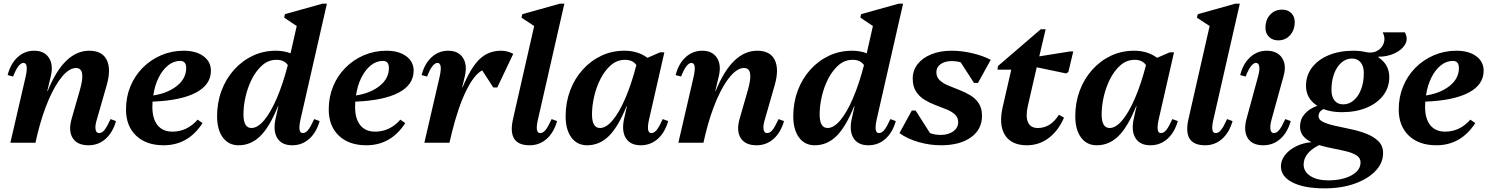

<svg xmlns="http://www.w3.org/2000/svg" viewBox="-20 -785 8202 1056"><path d="M37 0 121 -363Q138 -439 109 -439Q81 -439 52 -364L22 -372Q38 -435 77 -470.5Q116 -506 168 -506Q223 -506 248.5 -468Q274 -430 260 -368L240 -284H242Q332 -506 471 -506Q542 -506 567 -455.5Q592 -405 567 -317L513 -129Q502 -94 505.5 -73.5Q509 -53 525 -53Q541 -53 555 -70.5Q569 -88 588 -130L618 -119Q600 -56 560.5 -21Q521 14 467 14Q405 14 380 -25.5Q355 -65 374 -132L420 -292Q454 -411 398 -411Q362 -411 323 -365.5Q284 -320 248.5 -238.5Q213 -157 186 -48L175 0Z M880 14Q784 14 728.5 -39Q673 -92 673 -183Q673 -251 697 -309.5Q721 -368 764.5 -412Q808 -456 866 -481Q924 -506 990 -506Q1058 -506 1099 -476Q1140 -446 1140 -396Q1140 -319 1057.5 -275.5Q975 -232 819 -226Q818 -211 818 -197Q818 -132 846.5 -96.5Q875 -61 928 -61Q1009 -61 1067 -127L1094 -108Q1015 14 880 14ZM971 -450Q935 -450 904.5 -425.5Q874 -401 852.5 -358Q831 -315 823 -260Q902 -272 953 -312.5Q1004 -353 1004 -411Q1004 -450 971 -450Z M1292 14Q1237 14 1205.5 -29Q1174 -72 1174 -146Q1174 -221 1198.5 -286.5Q1223 -352 1267.5 -401.5Q1312 -451 1370.5 -478.5Q1429 -506 1497 -506Q1541 -506 1578 -492L1612 -642L1543 -688L1547 -707L1754 -765H1778L1633 -129Q1616 -53 1645 -53Q1661 -53 1675 -70.5Q1689 -88 1708 -130L1738 -119Q1720 -56 1680.5 -21Q1641 14 1587 14Q1529 14 1504.5 -26.5Q1480 -67 1497 -138L1511 -201H1509Q1463 -87 1411.5 -36.5Q1360 14 1292 14ZM1319 -156Q1319 -81 1363 -81Q1397 -81 1433 -124Q1469 -167 1502.5 -245Q1536 -323 1563 -427Q1543 -456 1501 -456Q1457 -456 1423.5 -427Q1390 -398 1366.5 -352.5Q1343 -307 1331 -255Q1319 -203 1319 -156Z M1995 14Q1899 14 1843.5 -39Q1788 -92 1788 -183Q1788 -251 1812 -309.5Q1836 -368 1879.5 -412Q1923 -456 1981 -481Q2039 -506 2105 -506Q2173 -506 2214 -476Q2255 -446 2255 -396Q2255 -319 2172.5 -275.5Q2090 -232 1934 -226Q1933 -211 1933 -197Q1933 -132 1961.5 -96.5Q1990 -61 2043 -61Q2124 -61 2182 -127L2209 -108Q2130 14 1995 14ZM2086 -450Q2050 -450 2019.5 -425.5Q1989 -401 1967.5 -358Q1946 -315 1938 -260Q2017 -272 2068 -312.5Q2119 -353 2119 -411Q2119 -450 2086 -450Z M2314 0 2398 -363Q2415 -439 2386 -439Q2358 -439 2329 -364L2299 -372Q2315 -435 2354 -470.5Q2393 -506 2445 -506Q2500 -506 2525.5 -468Q2551 -430 2537 -368L2522 -304H2524Q2569 -413 2617.5 -459.5Q2666 -506 2736 -506Q2771 -506 2803 -489L2715 -304H2693L2632 -398Q2587 -374 2543.5 -285Q2500 -196 2465 -55L2452 0Z M2893 14Q2768 14 2802 -132L2918 -642L2848 -688L2853 -707L3060 -765H3084L2939 -129Q2921 -53 2951 -53Q2967 -53 2981 -70.5Q2995 -88 3014 -130L3044 -119Q3026 -56 2986.5 -21Q2947 14 2893 14Z M3209 14Q3154 14 3122.5 -29Q3091 -72 3091 -146Q3091 -221 3115.5 -286.5Q3140 -352 3184.5 -401.5Q3229 -451 3287.5 -478.5Q3346 -506 3414 -506Q3489 -506 3541 -467L3610 -497H3634L3550 -129Q3533 -53 3562 -53Q3578 -53 3592 -70.5Q3606 -88 3625 -130L3655 -119Q3637 -56 3597.5 -21Q3558 14 3504 14Q3446 14 3421.5 -26.5Q3397 -67 3414 -138L3428 -201H3426Q3380 -87 3328.5 -36.5Q3277 14 3209 14ZM3236 -156Q3236 -81 3280 -81Q3314 -81 3350 -124Q3386 -167 3419.5 -245Q3453 -323 3480 -427Q3460 -456 3418 -456Q3374 -456 3340.5 -427Q3307 -398 3283.5 -352.5Q3260 -307 3248 -255Q3236 -203 3236 -156Z M3711 0 3795 -363Q3812 -439 3783 -439Q3755 -439 3726 -364L3696 -372Q3712 -435 3751 -470.5Q3790 -506 3842 -506Q3897 -506 3922.5 -468Q3948 -430 3934 -368L3914 -284H3916Q4006 -506 4145 -506Q4216 -506 4241 -455.5Q4266 -405 4241 -317L4187 -129Q4176 -94 4179.5 -73.5Q4183 -53 4199 -53Q4215 -53 4229 -70.5Q4243 -88 4262 -130L4292 -119Q4274 -56 4234.5 -21Q4195 14 4141 14Q4079 14 4054 -25.5Q4029 -65 4048 -132L4094 -292Q4128 -411 4072 -411Q4036 -411 3997 -365.5Q3958 -320 3922.5 -238.5Q3887 -157 3860 -48L3849 0Z M4461 14Q4406 14 4374.5 -29Q4343 -72 4343 -146Q4343 -221 4367.5 -286.5Q4392 -352 4436.5 -401.5Q4481 -451 4539.5 -478.5Q4598 -506 4666 -506Q4710 -506 4747 -492L4781 -642L4712 -688L4716 -707L4923 -765H4947L4802 -129Q4785 -53 4814 -53Q4830 -53 4844 -70.5Q4858 -88 4877 -130L4907 -119Q4889 -56 4849.5 -21Q4810 14 4756 14Q4698 14 4673.5 -26.5Q4649 -67 4666 -138L4680 -201H4678Q4632 -87 4580.5 -36.5Q4529 14 4461 14ZM4488 -156Q4488 -81 4532 -81Q4566 -81 4602 -124Q4638 -167 4671.5 -245Q4705 -323 4732 -427Q4712 -456 4670 -456Q4626 -456 4592.5 -427Q4559 -398 4535.5 -352.5Q4512 -307 4500 -255Q4488 -203 4488 -156Z M5155 14Q5093 14 5031 -4Q4969 -22 4927 -53L4995 -177H5016L5095 -53Q5120 -43 5154 -43Q5196 -43 5223 -62.5Q5250 -82 5250 -113Q5250 -139 5232 -155.5Q5214 -172 5185.5 -183.5Q5157 -195 5125 -207Q5093 -219 5064.5 -236.5Q5036 -254 5018 -282Q5000 -310 5000 -353Q5000 -398 5027 -432.5Q5054 -467 5102.5 -486.5Q5151 -506 5214 -506Q5269 -506 5327 -492.5Q5385 -479 5429 -456L5359 -329H5337L5264 -442Q5242 -449 5214 -449Q5176 -449 5153 -432Q5130 -415 5130 -388Q5130 -361 5148 -344Q5166 -327 5194.5 -315Q5223 -303 5255.5 -290.5Q5288 -278 5316.5 -261Q5345 -244 5363 -217Q5381 -190 5381 -148Q5381 -73 5320 -29.5Q5259 14 5155 14Z M5628 14Q5543 14 5507.5 -42Q5472 -98 5495 -197L5542 -402H5466L5469 -422L5704 -624H5731L5696 -475L5865 -502H5883L5856 -389L5844 -381L5682 -415L5633 -202Q5620 -144 5634 -112.5Q5648 -81 5688 -81Q5759 -81 5804 -154L5832 -138Q5801 -66 5748 -26Q5695 14 5628 14Z M6012 14Q5957 14 5925.5 -29Q5894 -72 5894 -146Q5894 -221 5918.5 -286.5Q5943 -352 5987.5 -401.5Q6032 -451 6090.5 -478.5Q6149 -506 6217 -506Q6292 -506 6344 -467L6413 -497H6437L6353 -129Q6336 -53 6365 -53Q6381 -53 6395 -70.5Q6409 -88 6428 -130L6458 -119Q6440 -56 6400.5 -21Q6361 14 6307 14Q6249 14 6224.5 -26.5Q6200 -67 6217 -138L6231 -201H6229Q6183 -87 6131.5 -36.5Q6080 14 6012 14ZM6039 -156Q6039 -81 6083 -81Q6117 -81 6153 -124Q6189 -167 6222.5 -245Q6256 -323 6283 -427Q6263 -456 6221 -456Q6177 -456 6143.5 -427Q6110 -398 6086.5 -352.5Q6063 -307 6051 -255Q6039 -203 6039 -156Z M6608 14Q6483 14 6517 -132L6633 -642L6563 -688L6568 -707L6775 -765H6799L6654 -129Q6636 -53 6666 -53Q6682 -53 6696 -70.5Q6710 -88 6729 -130L6759 -119Q6741 -56 6701.5 -21Q6662 14 6608 14Z M6928 14Q6867 14 6842.5 -25.5Q6818 -65 6836 -132L6899 -363Q6909 -399 6906 -419Q6903 -439 6888 -439Q6860 -439 6831 -364L6801 -372Q6817 -435 6856 -470.5Q6895 -506 6947 -506Q7004 -506 7030.5 -467.5Q7057 -429 7040 -368L6974 -129Q6964 -93 6967.5 -73Q6971 -53 6986 -53Q7002 -53 7016 -70.5Q7030 -88 7049 -130L7079 -119Q7061 -56 7021.5 -21Q6982 14 6928 14ZM7010 -563Q6979 -563 6959.5 -582.5Q6940 -602 6940 -631Q6940 -676 6965.5 -704Q6991 -732 7032 -732Q7063 -732 7082 -713Q7101 -694 7101 -664Q7101 -620 7075.5 -591.5Q7050 -563 7010 -563Z M7265 251Q7153 251 7089 218.5Q7025 186 7025 130Q7025 97 7047.5 68Q7070 39 7108 20Q7146 1 7193 -3Q7165 -16 7147.5 -37Q7130 -58 7130 -89Q7130 -128 7155 -157.5Q7180 -187 7225 -203Q7163 -243 7163 -313Q7163 -370 7196 -413.5Q7229 -457 7288 -481.5Q7347 -506 7424 -506Q7462 -506 7495 -498Q7532 -491 7557.5 -507Q7583 -523 7591.5 -550.5Q7600 -578 7585 -607H7707Q7726 -571 7708 -540.5Q7690 -510 7650 -491.5Q7610 -473 7561 -473V-470Q7621 -430 7621 -361Q7621 -304 7588 -260.5Q7555 -217 7496 -192.5Q7437 -168 7360 -168Q7303 -168 7259 -185Q7232 -172 7232 -146Q7232 -126 7257.5 -114Q7283 -102 7323.5 -93Q7364 -84 7409.5 -74.5Q7455 -65 7495 -49.5Q7535 -34 7561 -8.5Q7587 17 7587 57Q7587 112 7544.5 156Q7502 200 7429.5 225.5Q7357 251 7265 251ZM7368 -211Q7400 -211 7426 -233.5Q7452 -256 7466.5 -295Q7481 -334 7481 -383Q7481 -421 7463.5 -442Q7446 -463 7416 -463Q7383 -463 7357.5 -440.5Q7332 -418 7317.5 -379Q7303 -340 7303 -291Q7303 -253 7320 -232Q7337 -211 7368 -211ZM7150 120Q7150 159 7187 183Q7224 207 7285 207Q7363 207 7413 179.5Q7463 152 7463 108Q7463 84 7441.5 70Q7420 56 7385.5 47.5Q7351 39 7311.5 31.5Q7272 24 7235 13Q7150 56 7150 120Z M7880 14Q7784 14 7728.5 -39Q7673 -92 7673 -183Q7673 -251 7697 -309.5Q7721 -368 7764.5 -412Q7808 -456 7866 -481Q7924 -506 7990 -506Q8058 -506 8099 -476Q8140 -446 8140 -396Q8140 -319 8057.5 -275.5Q7975 -232 7819 -226Q7818 -211 7818 -197Q7818 -132 7846.5 -96.5Q7875 -61 7928 -61Q8009 -61 8067 -127L8094 -108Q8015 14 7880 14ZM7971 -450Q7935 -450 7904.5 -425.5Q7874 -401 7852.5 -358Q7831 -315 7823 -260Q7902 -272 7953 -312.5Q8004 -353 8004 -411Q8004 -450 7971 -450Z"/></svg>

Font: Platypi SemiBold
Style: Italic
Weight: 600
Italic angle: -13°
Designer: David Sargent
Foundry: Bolt Cutter Type
Version: Version 1.200; ttfautohint (v1.8.4.7-5d5b)